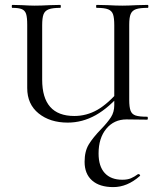

<svg xmlns="http://www.w3.org/2000/svg" viewBox="-20 -488 658 783"><path d="M91 -129V-387Q91 -417 86.5 -431Q82 -445 69.5 -450.5Q57 -456 30 -456Q28 -456 28 -462Q28 -468 30 -468L69 -467Q103 -465 121 -465Q146 -465 184 -467L226 -468Q228 -468 228 -462Q228 -456 226 -456Q194 -456 178.5 -450Q163 -444 157.5 -429.5Q152 -415 152 -385V-163Q152 -15 283 -15Q333 -15 377 -40Q421 -65 471 -124L481 -115Q425 -49 370.5 -18.5Q316 12 256 12Q184 12 137.5 -25.5Q91 -63 91 -129ZM325 172Q325 129 342 101Q359 73 392 39Q419 11 432.5 -10Q446 -31 446 -59V-385Q446 -415 441 -429.5Q436 -444 421 -450Q406 -456 374 -456Q372 -456 372 -462Q372 -468 374 -468L418 -467Q454 -465 479 -465Q501 -465 539 -467L583 -468Q585 -468 585 -462Q585 -456 583 -456Q550 -456 534.5 -450.5Q519 -445 513 -431Q507 -417 507 -387V-81Q507 -51 512.5 -36.5Q518 -22 533 -17Q548 -12 580 -12Q583 -12 583 -6Q583 0 580 0L496 -1Q445 -1 413.5 37Q382 75 382 138Q382 190 407 217.5Q432 245 479 245Q500 245 514 239Q528 233 543 222H545Q548 222 550.5 225Q553 228 550 230Q499 275 442 275Q386 275 355.5 248Q325 221 325 172Z"/></svg>

Font: Cormorant Unicase
Style: Regular
Weight: 400
Designer: Christian Thalmann (Catharsis Fonts)
Foundry: Catharsis Fonts
Version: Version 4.000